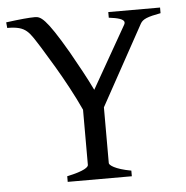

<svg xmlns="http://www.w3.org/2000/svg" viewBox="-48 -666 689 713"><g transform="rotate(-5 297.0 -310.0)"><path d="M334 -56V-264L498 -562C507 -578 525 -585 574 -594V-615H381V-594C414 -590 438 -584 438 -571C438 -568 437 -565 435 -562L304 -332C293 -355 280 -380 267 -404L226 -478C147 -614 129 -620 107 -620C86 -620 53 -617 0 -610L2 -589C75 -589 82 -566 122 -504L168 -428C198 -377 231 -317 256 -262V-56C256 -49 243 -35 176 -21V0H415V-21C354 -32 334 -49 334 -56Z"/></g></svg>

Font: Temporarium
Style: Regular
Weight: 400
Version: Version 1.1